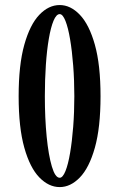

<svg xmlns="http://www.w3.org/2000/svg" viewBox="-20 -731 474 762"><path d="M217 11.5Q173.5 11.5 136.2 -26.8Q99 -65 76.5 -144.8Q54 -224.5 54 -349Q54 -473.5 76.5 -553.5Q99 -633.5 136 -672.2Q173 -711 217 -711Q260 -711 297 -672.2Q334 -633.5 356.5 -553.5Q379 -473.5 379 -349Q379 -224.5 356.5 -144.8Q334 -65 297 -26.8Q260 11.5 217 11.5ZM217 -25.5Q229 -25.5 239.8 -52Q250.5 -78.5 258.2 -124.2Q266 -170 270.5 -228Q275 -286 275 -349Q275 -412 270.5 -470.5Q266 -529 258.2 -575Q250.5 -621 239.8 -648Q229 -675 217 -675Q203.5 -675 192.5 -648.8Q181.5 -622.5 173.8 -577.2Q166 -532 162 -473.2Q158 -414.5 158 -349Q158 -262 165.2 -188.5Q172.5 -115 185.8 -70.2Q199 -25.5 217 -25.5Z"/></svg>

Font: Imbue 10pt SemiBold
Style: Regular
Weight: 600
Designer: Tyler Finck
Foundry: Etcetera Type Company
Version: Version 1.102; ttfautohint (v1.8.3)